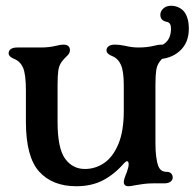

<svg xmlns="http://www.w3.org/2000/svg" viewBox="-20 -637 676 667"><path d="M70 -214V-322Q70 -379 60 -402Q50 -424 30 -432Q10 -440 10 -452Q10 -461 17.5 -466.5Q25 -472 40 -472H121Q151 -472 175 -478Q191 -482 200 -482Q223 -482 223 -462Q223 -456 219 -450Q215 -444 209 -439Q199 -429 194 -422Q185 -409 182.5 -391.5Q180 -374 180 -342V-214Q180 -122 206 -86Q232 -50 275 -50Q311 -50 341.5 -70.5Q372 -91 391 -136Q410 -181 410 -251V-342Q410 -389 400 -412Q390 -434 370 -442Q350 -450 350 -462Q350 -471 357.5 -476.5Q365 -482 380 -482Q394 -482 414 -478Q438 -472 461 -472Q491 -472 515 -478Q531 -482 540 -482Q563 -482 563 -462Q563 -456 559 -450Q555 -444 549 -439Q539 -429 534 -422Q525 -409 522.5 -391.5Q520 -374 520 -342V-140Q520 -87 530 -60Q534 -50 541 -45Q548 -40 560 -40Q569 -40 574.5 -34.5Q580 -29 580 -20Q580 -12 572.5 -6Q565 0 550 0H512Q494 0 479 2Q464 4 453 6Q433 10 427 10Q410 10 410 -5Q410 -14 421 -40Q427 -58 427 -66Q427 -77 421 -77Q418 -77 411 -70Q377 -31 337.5 -10.5Q298 10 245 10Q162 10 116 -41Q70 -92 70 -214ZM440 -465Q440 -470 444 -471Q448 -472 457 -472H496Q536 -472 555 -488.5Q574 -505 574 -538Q574 -558 560 -561Q537 -565 537 -586Q537 -598 547.5 -607.5Q558 -617 574 -617Q588 -617 600 -611.5Q612 -606 620 -596Q636 -575 636 -537Q636 -488 604 -459.5Q572 -431 521 -431Q482 -431 461 -442.5Q440 -454 440 -465Z"/></svg>

Font: Raigarh
Style: Regular
Weight: 400
Designer: jaikishan Patel
Foundry: MagicType
Version: Version 1.000;FEAKit 1.0